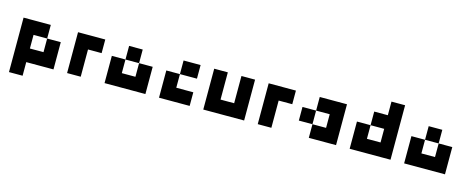

<svg xmlns="http://www.w3.org/2000/svg" viewBox="-38 -1298 5194 2128"><g transform="rotate(15 2558.5 -234.5)"><path d="M390.6 -312.5H234.4V-156.2H390.6ZM546.9 0H234.4V156.2H78.1V-468.8H390.6V-312.5H546.9Z M1015.6 -468.8V-312.5H859.4V0H703.1V-468.8Z M1445.3 -312.5H1289.1V-156.2H1445.3ZM1601.6 0H1132.8V-312.5H1289.1V-468.8H1445.3V-312.5H1601.6Z M2109.4 -468.8V-312.5H1914.1V-156.2H2109.4V0H1757.8V-312.5H1914.1V-468.8Z M2265.6 -468.8H2421.9V-156.2H2578.1V-468.8H2734.4V0H2265.6Z M3203.1 -468.8V-312.5H3046.9V0H2890.6V-468.8Z M3632.8 -156.2V-312.5H3476.6V-156.2ZM3476.6 0V-156.2H3320.3V-312.5H3476.6V-468.8H3789.1V0Z M4257.8 -156.2V-312.5H4101.6V-156.2ZM3945.3 -312.5H4101.6V-468.8H4257.8V-625H4414.1V0H3945.3Z M4882.8 -312.5H4726.6V-156.2H4882.8ZM5039.1 0H4570.3V-312.5H4726.6V-468.8H4882.8V-312.5H5039.1Z"/></g></svg>

Font: Sorena-Fanum Normal
Style: Regular
Weight: 400
Designer: Mohammad Darvishi
Version: Version 1.000;March 20, 2024;FontCreator 15.0.0.2958 64-bit